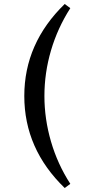

<svg xmlns="http://www.w3.org/2000/svg" viewBox="-20 -840 459 964"><path d="M102 -358Q102 -623 305 -820L333 -799Q269 -699 236 -586.5Q203 -474 203 -358Q203 -243 236 -129.5Q269 -16 333 83L305 104Q102 -92 102 -358Z"/></svg>

Font: Andada Pro Medium
Style: Regular
Weight: 500
Designer: Carolina Giovagnoli
Foundry: Huerta Tipografica
Version: Version 3.005; ttfautohint (v1.8.4)